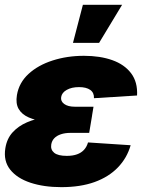

<svg xmlns="http://www.w3.org/2000/svg" viewBox="-20 -772 603 803"><path d="M236.3 10.7Q163.6 10.7 107.4 -7.8Q51.3 -26.4 22.5 -62.7Q-6.3 -99.1 2.4 -152.3Q8.8 -192.4 33 -218.8Q57.1 -245.1 93 -260.5Q128.9 -275.9 173.3 -282.5Q217.8 -289.1 265.6 -289.1H365.2L353 -216.3H274.9Q252 -216.3 234.6 -210.4Q217.3 -204.6 207 -193.8Q196.8 -183.1 194.3 -167.5Q190.9 -146 206.5 -133.1Q222.2 -120.1 259.3 -120.1Q284.2 -120.1 302 -126.5Q319.8 -132.8 331.3 -145.3Q342.8 -157.7 348.1 -176.3L526.4 -164.6Q511.2 -111.3 473.1 -71.8Q435.1 -32.2 375.7 -10.7Q316.4 10.7 236.3 10.7ZM263.7 -258.3Q212.9 -258.3 171.1 -263.2Q129.4 -268.1 100.3 -280.8Q71.3 -293.5 58.1 -316.2Q44.9 -338.9 50.8 -374.5Q59.6 -426.3 99.4 -462.9Q139.2 -499.5 200 -519Q260.7 -538.6 331.1 -538.6Q398.4 -538.6 449.5 -520.5Q500.5 -502.4 528.3 -465.6Q556.2 -428.7 553.2 -372.6L373 -361.3Q374 -384.3 357.4 -396Q340.8 -407.7 310.5 -407.7Q279.8 -407.7 259.3 -396.2Q238.8 -384.8 235.8 -366.2Q232.9 -348.6 248.5 -337.2Q264.2 -325.7 292.5 -325.7H371.1L359.9 -258.3ZM285.2 -592.8 326.7 -752H490.7L394.5 -592.8Z"/></svg>

Font: Inter 24pt Black
Style: Italic
Weight: 900
Italic angle: -9.3988°
Designer: Rasmus Andersson
Foundry: rsms
Version: Version 4.001;git-66647c0bb